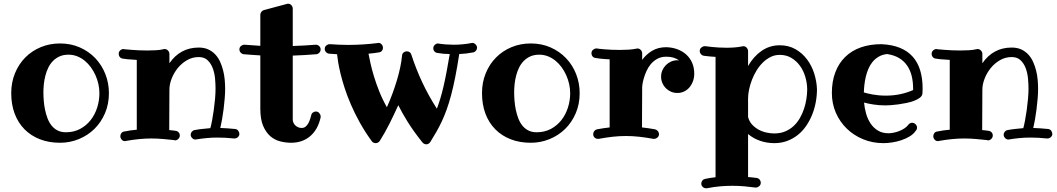

<svg xmlns="http://www.w3.org/2000/svg" viewBox="-20 -739 5646 1026"><path d="M511.2 -241.2Q511.2 -265.1 505.9 -289.6Q500.5 -314 490.2 -336.9Q480 -359.9 465.3 -379.9Q450.7 -399.9 432.4 -414.8Q414.1 -429.7 392.3 -438.2Q370.6 -446.8 346.2 -446.8Q318.8 -446.8 298.6 -437.7Q278.3 -428.7 263.2 -413.3Q248 -397.9 238.3 -377.9Q228.5 -357.9 222.7 -335.4Q216.8 -313 214.4 -290Q211.9 -267.1 211.9 -246.1Q211.9 -224.6 213.9 -200.4Q215.8 -176.3 220.7 -152.6Q225.6 -128.9 233.9 -106.9Q242.2 -85 255.4 -68.4Q268.6 -51.8 287.4 -42Q306.2 -32.2 332 -32.2Q374.5 -32.2 408 -50Q441.4 -67.9 464.4 -97.2Q487.3 -126.5 499.3 -164.1Q511.2 -201.7 511.2 -241.2ZM562 -241.2Q562 -182.6 541 -133.8Q520 -85 484.4 -50Q448.7 -15.1 401.1 4.4Q353.5 23.9 300.8 23.9Q241.2 23.9 193.1 5.1Q145 -13.7 110.8 -48.3Q76.7 -83 58.3 -131.8Q40 -180.7 40 -241.2Q40 -298.8 60.1 -347.7Q80.1 -396.5 115.2 -431.9Q150.4 -467.3 198 -487.1Q245.6 -506.8 300.8 -506.8Q358.4 -506.8 406.5 -485.6Q454.6 -464.4 489.3 -428Q523.9 -391.6 543 -343.3Q562 -294.9 562 -241.2Z M1259.3 -22Q1258.3 -12.2 1250.5 -5.6Q1242.7 1 1232.9 1H1231Q1207.5 -1.5 1185.8 -2.7Q1164.1 -3.9 1143.1 -3.9Q1112.3 -3.9 1084.2 -1.2Q1056.2 1.5 1029.3 5.9Q1028.3 5.9 1027.1 6.3Q1025.9 6.8 1024.9 6.8Q1014.6 6.8 1006.8 -1.2Q999 -9.3 999 -19Q999 -27.8 1005.1 -35.2Q1011.2 -42.5 1020 -43.9Q1040.5 -47.9 1061.3 -50Q1082 -52.2 1104 -54.2Q1108.4 -69.3 1113.3 -95.2Q1118.2 -121.1 1122.3 -150.9Q1126.5 -180.7 1129.2 -210.9Q1131.8 -241.2 1131.8 -265.1Q1131.8 -290 1129.2 -319.3Q1126.5 -348.6 1116.9 -374.3Q1107.4 -399.9 1089.6 -417Q1071.8 -434.1 1042 -434.1Q1008.3 -434.1 979.5 -417.5Q950.7 -400.9 929.9 -375.2Q909.2 -349.6 897.2 -318.8Q885.3 -288.1 885.3 -259.8V-258.8L884.3 -43.9Q893.1 -43 901.4 -42.2Q909.7 -41.5 918 -40Q927.7 -39.1 934.3 -32Q940.9 -24.9 940.9 -15.1Q940.9 -4.4 932.9 3.4Q924.8 11.2 915 11.2Q913.1 11.2 912.1 9.8Q882.8 6.8 852.3 3.9Q821.8 1 788.1 1Q757.8 1 724.4 4.2Q690.9 7.3 652.8 14.2Q650.9 15.1 647.9 15.1Q636.7 15.1 629.9 6.8Q623 -1.5 623 -11.2Q623 -20 628.4 -27.3Q633.8 -34.7 643.1 -36.1Q661.1 -40 677.7 -42.2Q694.3 -44.4 710.9 -45.9V-418.9Q680.2 -420.4 659.4 -422.6Q638.7 -424.8 636.2 -425.8Q626.5 -426.8 620.4 -434.1Q614.3 -441.4 614.3 -451.2Q614.3 -462.9 622.6 -470Q630.9 -477.1 640.1 -477.1Q642.1 -477.1 643.1 -476.1Q643.6 -476.1 654.3 -475.1Q665 -474.1 682.4 -472.7Q699.7 -471.2 721.7 -470.2Q743.7 -469.2 767.1 -469.2Q790.5 -469.2 813 -470.5Q835.4 -471.7 854 -476.1Q855 -476.1 856.2 -476.6Q857.4 -477.1 858.9 -477.1Q870.1 -477.1 877.7 -469Q885.3 -460.9 885.3 -451.2V-400.9Q913.6 -442.4 952.9 -463.6Q992.2 -484.9 1042 -484.9Q1071.3 -484.9 1093 -474.9Q1114.7 -464.8 1130.6 -447.8Q1146.5 -430.7 1156.5 -408.4Q1166.5 -386.2 1172.6 -361.8Q1178.7 -337.4 1180.9 -312.3Q1183.1 -287.1 1183.1 -265.1Q1183.1 -240.7 1180.7 -211.7Q1178.2 -182.6 1174.6 -153.8Q1170.9 -125 1166.3 -99.1Q1161.6 -73.2 1157.2 -55.2Q1175.8 -54.2 1195.6 -53.2Q1215.3 -52.2 1235.8 -49.8Q1247.1 -48.8 1253.2 -40.3Q1259.3 -31.7 1259.3 -22Z M1693.4 -475.1Q1693.4 -465.3 1686.8 -457.8Q1680.2 -450.2 1670.4 -449.2Q1638.7 -446.8 1607.4 -444.8Q1576.2 -442.9 1544.4 -441.9V-100.1Q1544.4 -90.3 1548.6 -82Q1552.7 -73.7 1559.3 -67.9Q1565.9 -62 1574.2 -58.6Q1582.5 -55.2 1591.3 -55.2Q1604.5 -55.2 1613 -62.3Q1621.6 -69.3 1627.4 -79.8Q1633.3 -90.3 1637 -102.1Q1640.6 -113.8 1643.1 -123Q1644.5 -131.8 1651.9 -137.5Q1659.2 -143.1 1668 -143.1Q1679.2 -143.1 1686.3 -134.5Q1693.4 -126 1693.4 -117.2V-111.8Q1679.2 -46.9 1637.7 -11.5Q1596.2 23.9 1535.2 23.9Q1507.3 23.9 1478 16.6Q1448.7 9.3 1425 -10.7Q1401.4 -30.8 1386.2 -66.2Q1371.1 -101.6 1371.1 -158.2V-442.9Q1349.1 -444.3 1326.9 -445.8Q1304.7 -447.3 1282.2 -449.2Q1272.5 -450.7 1265.9 -458Q1259.3 -465.3 1259.3 -475.1Q1259.3 -486.3 1267.8 -493.2Q1276.4 -500 1285.2 -500H1287.1Q1308.6 -498.5 1329.3 -497.1Q1350.1 -495.6 1371.1 -494.1V-660.2Q1371.1 -668.5 1376.5 -675.5Q1381.8 -682.6 1390.1 -685.1L1512.2 -717.8Q1513.7 -718.8 1515.6 -719Q1517.6 -719.2 1519 -719.2Q1530.3 -719.2 1537.4 -710.9Q1544.4 -702.6 1544.4 -692.9V-493.2Q1574.2 -494.1 1604.7 -495.8Q1635.3 -497.6 1666 -500H1668Q1678.7 -500 1686 -492.4Q1693.4 -484.9 1693.4 -475.1Z M2529.3 -483.9Q2529.3 -475.1 2523.2 -467.8Q2517.1 -460.4 2508.3 -459Q2472.7 -451.7 2434.1 -450.2Q2423.3 -380.4 2412.6 -326.4Q2401.9 -272.5 2390.4 -229.7Q2378.9 -187 2366.7 -153.1Q2354.5 -119.1 2340.8 -90.1Q2327.1 -61 2312 -34.7Q2296.9 -8.3 2279.3 20Q2275.4 25.4 2270.3 28.8Q2265.1 32.2 2258.3 32.2Q2251.5 32.2 2246.3 29.3Q2241.2 26.4 2237.3 22Q2188.5 -39.1 2157 -90.3Q2125.5 -141.6 2108.4 -176.8Q2085.4 -126.5 2061.8 -79.1Q2038.1 -31.7 2009.3 14.2Q2005.4 19.5 1999.8 22.7Q1994.1 25.9 1988.3 25.9Q1974.1 25.9 1966.3 15.1Q1930.2 -34.7 1902.8 -84Q1875.5 -133.3 1855.5 -179.7Q1835.4 -226.1 1822 -267.6Q1808.6 -309.1 1800 -344.2Q1791.5 -379.4 1787.1 -406Q1782.7 -432.6 1781.2 -449.2Q1770 -450.2 1759.5 -450.7Q1749 -451.2 1738.3 -452.1Q1728.5 -453.6 1721.9 -460.9Q1715.3 -468.3 1715.3 -478Q1715.3 -489.3 1723.9 -496.1Q1732.4 -502.9 1741.2 -502.9H1743.2Q1766.1 -501.5 1790.3 -500.2Q1814.5 -499 1840.3 -499Q1880.9 -499 1921.4 -501.7Q1961.9 -504.4 1997.1 -508.8Q1998 -508.8 1998.8 -509.3Q1999.5 -509.8 2001.5 -509.8Q2012.7 -509.8 2019.5 -501.7Q2026.4 -493.7 2026.4 -483.9Q2026.4 -474.1 2020.3 -467Q2014.2 -460 2004.4 -459Q1991.7 -456.5 1977.5 -455.1Q1963.4 -453.6 1949.2 -452.1Q1952.6 -433.1 1959.5 -402.1Q1966.3 -371.1 1977.8 -332.8Q1989.3 -294.4 2006.3 -251.5Q2023.4 -208.5 2047.4 -166Q2064 -202.6 2077.6 -240Q2091.3 -277.3 2101.8 -312.7Q2112.3 -348.1 2119.1 -381.1Q2126 -414.1 2128.4 -441.9Q2129.4 -453.1 2137.2 -459Q2145 -464.8 2154.3 -464.8Q2162.6 -464.8 2169.2 -460Q2175.8 -455.1 2178.2 -446.8Q2203.1 -370.1 2236.6 -298.8Q2270 -227.5 2314.5 -158.2Q2323.7 -182.1 2332.5 -210.9Q2341.3 -239.7 2349.6 -275.1Q2357.9 -310.5 2366.2 -354Q2374.5 -397.5 2383.3 -450.2Q2350.1 -450.2 2317.4 -456.1Q2308.1 -457 2301.8 -464.1Q2295.4 -471.2 2295.4 -481Q2295.4 -491.7 2303.5 -499.3Q2311.5 -506.8 2321.3 -506.8Q2322.3 -506.8 2323 -506.3Q2323.7 -505.9 2325.2 -505.9Q2344.7 -502.9 2364.7 -501.5Q2384.8 -500 2404.3 -500Q2453.1 -500 2498 -508.8Q2500 -508.8 2501.2 -509.3Q2502.4 -509.8 2503.4 -509.8Q2513.7 -509.8 2521.5 -501.7Q2529.3 -493.7 2529.3 -483.9Z M3026.9 -241.2Q3026.9 -265.1 3021.5 -289.6Q3016.1 -314 3005.9 -336.9Q2995.6 -359.9 2981 -379.9Q2966.3 -399.9 2948 -414.8Q2929.7 -429.7 2908 -438.2Q2886.2 -446.8 2861.8 -446.8Q2834.5 -446.8 2814.2 -437.7Q2793.9 -428.7 2778.8 -413.3Q2763.7 -397.9 2753.9 -377.9Q2744.1 -357.9 2738.3 -335.4Q2732.4 -313 2730 -290Q2727.5 -267.1 2727.5 -246.1Q2727.5 -224.6 2729.5 -200.4Q2731.4 -176.3 2736.3 -152.6Q2741.2 -128.9 2749.5 -106.9Q2757.8 -85 2771 -68.4Q2784.2 -51.8 2803 -42Q2821.8 -32.2 2847.7 -32.2Q2890.1 -32.2 2923.6 -50Q2957 -67.9 2980 -97.2Q3002.9 -126.5 3014.9 -164.1Q3026.9 -201.7 3026.9 -241.2ZM3077.6 -241.2Q3077.6 -182.6 3056.6 -133.8Q3035.6 -85 3000 -50Q2964.4 -15.1 2916.7 4.4Q2869.1 23.9 2816.4 23.9Q2756.8 23.9 2708.7 5.1Q2660.6 -13.7 2626.5 -48.3Q2592.3 -83 2574 -131.8Q2555.7 -180.7 2555.7 -241.2Q2555.7 -298.8 2575.7 -347.7Q2595.7 -396.5 2630.9 -431.9Q2666 -467.3 2713.6 -487.1Q2761.2 -506.8 2816.4 -506.8Q2874 -506.8 2922.1 -485.6Q2970.2 -464.4 3004.9 -428Q3039.6 -391.6 3058.6 -343.3Q3077.6 -294.9 3077.6 -241.2Z M3599.6 -242.2Q3581.5 -242.2 3565.7 -249Q3549.8 -255.9 3538.1 -267.6Q3526.4 -279.3 3519.5 -295.2Q3512.7 -311 3512.7 -329.1Q3512.7 -347.2 3519.5 -363Q3526.4 -378.9 3538.1 -390.9Q3549.8 -402.8 3565.7 -409.9Q3581.5 -417 3599.6 -417Q3602.1 -417 3604.2 -416.5Q3606.4 -416 3608.9 -416Q3596.2 -425.8 3579.3 -430.9Q3562.5 -436 3540.5 -436Q3512.7 -436 3492.2 -424.6Q3471.7 -413.1 3457.3 -395.8Q3442.9 -378.4 3434.1 -358.2Q3425.3 -337.9 3420.2 -320.1Q3415 -302.2 3413.3 -289.6Q3411.6 -276.9 3411.6 -274.9L3410.6 -58.1Q3427.7 -56.6 3445.1 -53.7Q3462.4 -50.8 3480.5 -47.9Q3489.7 -45.4 3495.6 -38.3Q3501.5 -31.2 3501.5 -22Q3501.5 -11.2 3493.2 -4.2Q3484.9 2.9 3475.6 2.9H3470.7Q3431.2 -4.4 3395.5 -8.3Q3359.9 -12.2 3324.7 -12.2Q3289.6 -12.2 3254.4 -8.3Q3219.2 -4.4 3179.7 2.9H3174.8Q3163.6 2.9 3156.7 -4.6Q3149.9 -12.2 3149.9 -22Q3149.9 -31.2 3155.3 -38.3Q3160.6 -45.4 3169.9 -47.9Q3187 -50.8 3204.1 -53.7Q3221.2 -56.6 3237.8 -58.1V-421.9Q3207 -423.3 3186 -425.8Q3165 -428.2 3162.6 -429.2Q3152.8 -430.2 3146.7 -437.3Q3140.6 -444.3 3140.6 -454.1Q3140.6 -466.3 3149.2 -473.1Q3157.7 -480 3166.5 -480H3169.9Q3170.4 -479.5 3181.2 -478.3Q3191.9 -477.1 3209 -475.6Q3226.1 -474.1 3248.3 -473.1Q3270.5 -472.2 3293.5 -472.2Q3316.9 -472.2 3339.4 -473.6Q3361.8 -475.1 3380.9 -479Q3381.8 -480 3385.7 -480Q3397 -480 3404.3 -471.9Q3411.6 -463.9 3411.6 -454.1V-418.9Q3432.6 -448.2 3464.6 -467.5Q3496.6 -486.8 3540.5 -486.8Q3573.7 -485.8 3601.1 -475.3Q3628.4 -464.8 3648.2 -446.5Q3668 -428.2 3679 -402.6Q3689.9 -377 3689.9 -345.2Q3689.9 -325.2 3683.6 -306.6Q3677.2 -288.1 3665.5 -273.7Q3653.8 -259.3 3637 -250.7Q3620.1 -242.2 3599.6 -242.2Z M4293.5 -262.2Q4293 -295.9 4283.2 -328.9Q4273.4 -361.8 4254.6 -387.7Q4235.8 -413.6 4208.7 -429.7Q4181.6 -445.8 4146.5 -445.8Q4120.6 -445.8 4097.9 -434.6Q4075.2 -423.3 4056.4 -404.8Q4037.6 -386.2 4022.9 -362.3Q4008.3 -338.4 3998.3 -312.5Q3988.3 -286.6 3982.9 -260.7Q3977.5 -234.9 3977.5 -212.9V-113.8Q3983.4 -90.8 3998 -74.5Q4012.7 -58.1 4032.2 -47.1Q4051.8 -36.1 4074.2 -31Q4096.7 -25.9 4117.7 -25.9Q4149.9 -25.9 4175.5 -36.6Q4201.2 -47.4 4220.7 -65.4Q4240.2 -83.5 4253.9 -107.2Q4267.6 -130.9 4276.4 -157.2Q4285.2 -183.6 4289.3 -210.7Q4293.5 -237.8 4293.5 -262.2ZM4345.7 -262.2Q4345.7 -227.1 4339.1 -192.1Q4332.5 -157.2 4319.6 -125.2Q4306.6 -93.3 4287.6 -65.7Q4268.6 -38.1 4243.2 -17.8Q4217.8 2.4 4186.3 14.2Q4154.8 25.9 4117.7 25.9Q4078.1 25.9 4041.7 13.4Q4005.4 1 3977.5 -22.9V207Q3988.8 208 4000.5 209.2Q4012.2 210.4 4023.4 211.9Q4033.2 213.4 4039.3 220.7Q4045.4 228 4045.4 236.8Q4045.4 249.5 4036.6 256.3Q4027.8 263.2 4019.5 263.2H4016.6Q3987.8 259.3 3957.5 256.6Q3927.2 253.9 3893.6 253.9Q3862.8 253.9 3829.3 256.6Q3795.9 259.3 3757.3 267.1H3753.4Q3742.2 267.1 3734.9 259.5Q3727.5 252 3727.5 242.2Q3727.5 232.9 3733.2 225.8Q3738.8 218.8 3748.5 216.8Q3777.8 210.9 3803.7 208V-435.1Q3777.3 -436.5 3760.3 -438.7Q3743.2 -440.9 3741.7 -440.9Q3731.9 -442.4 3725.6 -449.7Q3719.2 -457 3719.2 -465.8Q3719.2 -478.5 3728.3 -485.4Q3737.3 -492.2 3745.6 -492.2H3748.5Q3749 -492.2 3758.8 -491Q3768.6 -489.7 3784.4 -488Q3800.3 -486.3 3820.8 -485.1Q3841.3 -483.9 3863.3 -483.9Q3884.8 -483.9 3906.2 -485.6Q3927.7 -487.3 3946.3 -491.2Q3948.2 -492.2 3951.7 -492.2Q3962.9 -492.2 3970.2 -483.9Q3977.5 -475.6 3977.5 -465.8V-386.2Q4006.8 -437.5 4050 -467.3Q4093.3 -497.1 4146.5 -497.1Q4194.3 -497.1 4231 -476.1Q4267.6 -455.1 4292.7 -421.4Q4317.9 -387.7 4331.1 -345.7Q4344.2 -303.7 4345.7 -262.2Z M4859.4 -257.8V-266.1Q4859.4 -302.7 4851.6 -334Q4843.8 -365.2 4826.9 -389.4Q4810.1 -413.6 4783.7 -429.2Q4757.3 -444.8 4720.2 -450.2Q4694.3 -447.3 4675.3 -436Q4656.2 -424.8 4642.8 -408.4Q4629.4 -392.1 4620.6 -371.6Q4611.8 -351.1 4606.7 -329.3Q4601.6 -307.6 4599.1 -285.9Q4596.7 -264.2 4596.2 -245.1Q4604 -242.7 4616 -239.7Q4627.9 -236.8 4643.1 -234.1Q4658.2 -231.4 4676 -229.7Q4693.8 -228 4713.4 -228Q4754.9 -228 4791.3 -235.8Q4827.6 -243.7 4859.4 -257.8ZM4909.2 -238.8Q4907.7 -226.1 4895.5 -216.8Q4883.3 -207.5 4864.7 -200.4Q4846.2 -193.4 4824 -188.7Q4801.8 -184.1 4780.3 -181.2Q4758.8 -178.2 4740.7 -177Q4722.7 -175.8 4712.4 -175.8Q4676.8 -175.8 4646.7 -180.7Q4616.7 -185.5 4597.2 -190.9Q4600.1 -160.6 4608.4 -131.3Q4616.7 -102.1 4632.3 -78.9Q4647.9 -55.7 4671.4 -41.3Q4694.8 -26.9 4728 -26.9Q4740.2 -26.9 4755.9 -30Q4771.5 -33.2 4786.6 -39.3Q4801.8 -45.4 4814.5 -54Q4827.1 -62.5 4834.5 -73.2Q4842.8 -83 4854.5 -83Q4864.7 -83 4872.6 -75Q4880.4 -66.9 4880.4 -57.1Q4880.4 -46.9 4874 -41Q4862.3 -22.9 4841.3 -10.3Q4820.3 2.4 4795.9 10.5Q4771.5 18.6 4746.6 22.2Q4721.7 25.9 4701.2 25.9Q4642.6 25.9 4592.3 5.1Q4542 -15.6 4504.9 -51.8Q4467.8 -87.9 4446.5 -136.7Q4425.3 -185.5 4425.3 -242.2Q4425.3 -304.2 4443.8 -352.8Q4462.4 -401.4 4496.6 -434.8Q4530.8 -468.3 4579.6 -485.6Q4628.4 -502.9 4689.5 -502.9Q4747.1 -500.5 4788.8 -483.4Q4830.6 -466.3 4857.4 -436Q4884.3 -405.8 4897.2 -363Q4910.2 -320.3 4910.2 -267.1Q4910.2 -254.9 4909.7 -247.8Q4909.2 -240.7 4909.2 -238.8Z M5603.5 -22Q5602.5 -12.2 5594.7 -5.6Q5586.9 1 5577.1 1H5575.2Q5551.8 -1.5 5530 -2.7Q5508.3 -3.9 5487.3 -3.9Q5456.5 -3.9 5428.5 -1.2Q5400.4 1.5 5373.5 5.9Q5372.6 5.9 5371.3 6.3Q5370.1 6.8 5369.1 6.8Q5358.9 6.8 5351.1 -1.2Q5343.3 -9.3 5343.3 -19Q5343.3 -27.8 5349.4 -35.2Q5355.5 -42.5 5364.3 -43.9Q5384.8 -47.9 5405.5 -50Q5426.3 -52.2 5448.2 -54.2Q5452.6 -69.3 5457.5 -95.2Q5462.4 -121.1 5466.6 -150.9Q5470.7 -180.7 5473.4 -210.9Q5476.1 -241.2 5476.1 -265.1Q5476.1 -290 5473.4 -319.3Q5470.7 -348.6 5461.2 -374.3Q5451.7 -399.9 5433.8 -417Q5416 -434.1 5386.2 -434.1Q5352.5 -434.1 5323.7 -417.5Q5294.9 -400.9 5274.2 -375.2Q5253.4 -349.6 5241.5 -318.8Q5229.5 -288.1 5229.5 -259.8V-258.8L5228.5 -43.9Q5237.3 -43 5245.6 -42.2Q5253.9 -41.5 5262.2 -40Q5272 -39.1 5278.6 -32Q5285.2 -24.9 5285.2 -15.1Q5285.2 -4.4 5277.1 3.4Q5269 11.2 5259.3 11.2Q5257.3 11.2 5256.3 9.8Q5227.1 6.8 5196.5 3.9Q5166 1 5132.3 1Q5102.1 1 5068.6 4.2Q5035.2 7.3 4997.1 14.2Q4995.1 15.1 4992.2 15.1Q4981 15.1 4974.1 6.8Q4967.3 -1.5 4967.3 -11.2Q4967.3 -20 4972.7 -27.3Q4978 -34.7 4987.3 -36.1Q5005.4 -40 5022 -42.2Q5038.6 -44.4 5055.2 -45.9V-418.9Q5024.4 -420.4 5003.7 -422.6Q4982.9 -424.8 4980.5 -425.8Q4970.7 -426.8 4964.6 -434.1Q4958.5 -441.4 4958.5 -451.2Q4958.5 -462.9 4966.8 -470Q4975.1 -477.1 4984.4 -477.1Q4986.3 -477.1 4987.3 -476.1Q4987.8 -476.1 4998.5 -475.1Q5009.3 -474.1 5026.6 -472.7Q5043.9 -471.2 5065.9 -470.2Q5087.9 -469.2 5111.3 -469.2Q5134.8 -469.2 5157.2 -470.5Q5179.7 -471.7 5198.2 -476.1Q5199.2 -476.1 5200.4 -476.6Q5201.7 -477.1 5203.1 -477.1Q5214.4 -477.1 5221.9 -469Q5229.5 -460.9 5229.5 -451.2V-400.9Q5257.8 -442.4 5297.1 -463.6Q5336.4 -484.9 5386.2 -484.9Q5415.5 -484.9 5437.3 -474.9Q5459 -464.8 5474.9 -447.8Q5490.7 -430.7 5500.7 -408.4Q5510.7 -386.2 5516.8 -361.8Q5522.9 -337.4 5525.1 -312.3Q5527.3 -287.1 5527.3 -265.1Q5527.3 -240.7 5524.9 -211.7Q5522.5 -182.6 5518.8 -153.8Q5515.1 -125 5510.5 -99.1Q5505.9 -73.2 5501.5 -55.2Q5520 -54.2 5539.8 -53.2Q5559.6 -52.2 5580.1 -49.8Q5591.3 -48.8 5597.4 -40.3Q5603.5 -31.7 5603.5 -22Z"/></svg>

Font: Ribeye
Style: Regular
Weight: 400
Designer: Astigmatic (AOETI)
Foundry: Astigmatic (AOETI)
Version: Version 1.000